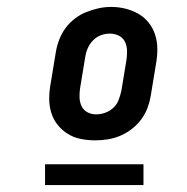

<svg xmlns="http://www.w3.org/2000/svg" viewBox="-20 -722 540 554"><path d="M255 -317Q234 -317 213.5 -321Q193 -325 176 -335.5Q159 -346 146.5 -361.5Q134 -377 128 -396.5Q122 -416 122 -437Q122 -458 126 -480L141 -571Q144 -589 150.5 -606.5Q157 -624 168 -639.5Q179 -655 195 -667.5Q211 -680 228.5 -687Q246 -694 264 -698Q282 -702 301 -702Q322 -702 342 -697Q362 -692 379.5 -682Q397 -672 409.5 -656Q422 -640 428 -620.5Q434 -601 434 -580Q434 -559 430 -537L415 -446Q412 -428 405.5 -410.5Q399 -393 387.5 -377.5Q376 -362 360.5 -350Q345 -338 327.5 -330.5Q310 -323 291.5 -320Q273 -317 255 -317ZM257 -392Q270 -392 283 -396.5Q296 -401 306.5 -410.5Q317 -420 322 -433Q327 -446 330 -459L345 -550Q347 -563 346.5 -576.5Q346 -590 340.5 -601.5Q335 -613 323 -619Q311 -625 297 -625Q284 -625 271.5 -620.5Q259 -616 249 -606Q239 -596 233.5 -583.5Q228 -571 226 -558L211 -467Q209 -454 209.5 -440.5Q210 -427 215.5 -415.5Q221 -404 232.5 -398Q244 -392 257 -392ZM394 -188H110V-248H394Z"/></svg>

Font: Iosevka Curly Slab Oblique
Style: Bold
Weight: 700
Italic angle: -9°
Monospace: yes
Designer: Belleve Invis
Foundry: Belleve Invis
Version: Version 11.1.0; ttfautohint (v1.8.3)